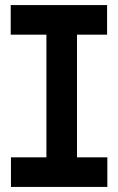

<svg xmlns="http://www.w3.org/2000/svg" viewBox="-20 -733 463 753"><path d="M162 0V-597L259 -713H282V-116L184 0ZM23 0V-116H162V0ZM184 0 282 -116H401V0ZM22 -597V-713H259L162 -597ZM282 -597V-713H400V-597Z"/></svg>

Font: Foldit Medium
Style: Regular
Weight: 500
Version: Version 1.003